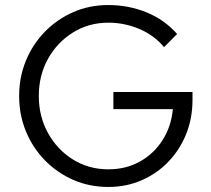

<svg xmlns="http://www.w3.org/2000/svg" viewBox="-20 -731 839 762"><path d="M410 11Q335 11 271 -17Q207 -45 158.5 -94.5Q110 -144 83 -209.5Q56 -275 56 -350Q56 -425 83 -490.5Q110 -556 158.5 -605.5Q207 -655 271 -683Q335 -711 410 -711Q490 -711 561.5 -682Q633 -653 683 -596L631 -544Q592 -591 533 -616Q474 -641 410 -641Q332 -641 269.5 -602Q207 -563 170.5 -497.5Q134 -432 134 -350Q134 -269 170.5 -203Q207 -137 269.5 -98Q332 -59 410 -59Q480 -59 535.5 -90Q591 -121 625.5 -175.5Q660 -230 666 -298H430V-366H744V-335Q744 -262 719 -199.5Q694 -137 648.5 -89.5Q603 -42 542 -15.5Q481 11 410 11Z"/></svg>

Font: Red Hat Text VF
Style: Regular
Weight: 400
Designer: Pentagram, MCKL
Foundry: Pentagram, MCKL
Version: Version 1.023